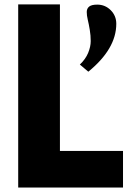

<svg xmlns="http://www.w3.org/2000/svg" viewBox="-20 -845 622 865"><path d="M339.8 -554.2Q365.2 -578.1 377 -606.4Q388.7 -634.8 388.7 -659.9Q388.7 -685.1 384.5 -710.2Q380.4 -735.4 375.5 -755.6Q370.6 -775.9 370.8 -791.5Q371.1 -807.1 382.1 -815.7Q393.1 -824.2 418 -824.2Q453.6 -824.2 478.8 -799.1Q503.9 -773.9 503.9 -737.8Q503.9 -625 377.9 -522ZM62 0V-825.2H250V-165H534.2V0Z"/></svg>

Font: Hussar Preview
Style: Bold
Weight: 700
Foundry: Cannot Into Space Fonts, PlusOne Fonts
Version: Version 2.29RC2 "Millennial"